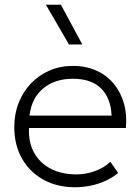

<svg xmlns="http://www.w3.org/2000/svg" viewBox="-20 -772 590 807"><path d="M295 15Q220 15 162.5 -16.8Q105 -48.5 72.5 -105.5Q40 -162.5 40 -238Q40 -293 58.5 -340Q77 -387 110.5 -421.8Q144 -456.5 188.8 -475.8Q233.5 -495 286 -495Q341.5 -495 385.2 -475.2Q429 -455.5 458.2 -420Q487.5 -384.5 501 -337Q514.5 -289.5 509 -234H102Q99 -175.5 122.5 -131.8Q146 -88 192 -63.5Q238 -39 302 -39Q340.5 -39 378.8 -52.8Q417 -66.5 444 -92L476.5 -45Q452 -24.5 421.5 -11Q391 2.5 358.8 8.8Q326.5 15 295 15ZM104 -286H449Q446 -359.5 405 -400.2Q364 -441 286 -441Q210.5 -441 161.5 -400.2Q112.5 -359.5 104 -286ZM270 -585 173 -752H236L326 -585Z"/></svg>

Font: Geologica Roman Thin
Style: Regular
Weight: 250
Designer: Sindre Bremnes, Frode Helland
Foundry: Monokrom Skriftforlag AS
Version: Version 1.010;gftools[0.9.28]